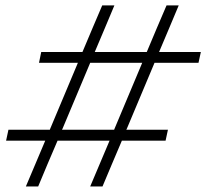

<svg xmlns="http://www.w3.org/2000/svg" viewBox="-20 -674 746 694"><path d="M73.5 0Q91.5 -42.5 108 -81.5Q124.5 -120.5 143.5 -165.5H2L10.5 -205H160L162 -210L258 -438.5Q260 -442.5 261.5 -447H121L129 -486H278Q298 -533.5 314.8 -573.2Q331.5 -613 349.5 -654.5H393.5Q376 -613 359.5 -573.5Q343 -534 322.5 -486H510.5Q530.5 -533.5 547.2 -573.2Q564 -613 582 -654.5H626Q608.5 -613 592 -573.5Q575.5 -534 555 -486H706L697.5 -447H538.5L535 -438.5L439 -210L436.5 -205H587L578.5 -165.5H420.5Q401 -120 384.8 -81.5Q368.5 -43 350.5 0H306Q324 -42.5 340.5 -81.5Q357 -120.5 376 -165.5H188Q168.5 -120.5 152.2 -81.8Q136 -43 118 0ZM206.5 -210 204 -205H392.5L394.5 -210L490.5 -438.5Q492.5 -442.5 494 -447H306L302.5 -438.5Z"/></svg>

Font: Heraclito ExtraLight
Style: Italic
Weight: 200
Italic angle: -12°
Designer: Kostas Bartsokas (font) & Cristiano Sobral (main changes)
Foundry: Kostas Bartsokas (font) & Cristiano Sobral (main changes)
Version: Version 1.00;July 8, 2020;FontCreator 13.0.0.2655 64-bit